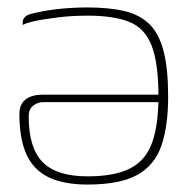

<svg xmlns="http://www.w3.org/2000/svg" viewBox="-20 -489 515 515"><path d="M215 -469Q274 -469 315 -459Q356 -449 381.5 -423.5Q407 -398 419 -351Q431 -304 431 -230Q431 -151 413 -98.5Q395 -46 348.5 -20Q302 6 215 6Q150 6 109.5 -14Q69 -34 50.5 -76Q32 -118 32 -183Q32 -200 39 -211.5Q46 -223 60 -229Q74 -235 94 -235H425Q425 -227 421 -221Q417 -215 405 -215H95Q82 -215 69.5 -206Q57 -197 57 -177Q57 -92 94.5 -54Q132 -16 215 -16Q288 -16 329.5 -37.5Q371 -59 388 -106.5Q405 -154 405 -230Q405 -319 387 -366Q369 -413 327.5 -430Q286 -447 215 -447Q197 -447 177 -446Q157 -445 136.5 -442.5Q116 -440 97.5 -437Q79 -434 64.5 -430.5Q50 -427 41 -422V-430Q41 -438 48 -444.5Q55 -451 77 -455Q107 -462 142.5 -465.5Q178 -469 215 -469Z"/></svg>

Font: Genos Thin
Style: Regular
Weight: 100
Designer: Robert E. Leuschke
Foundry: Robert E. Leuschke
Version: Version 1.010